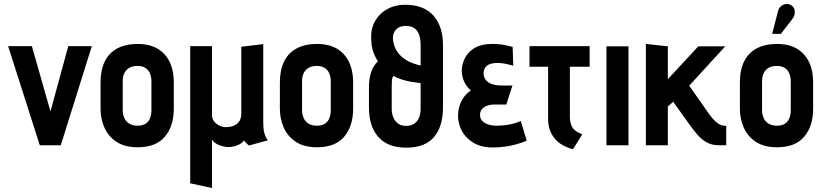

<svg xmlns="http://www.w3.org/2000/svg" viewBox="-20 -734 4160 970"><path d="M21 -501 181 0H287L444 -501H325L235 -171L141 -501Z M858 -185V-317Q858 -409 810.5 -460.5Q763 -512 676 -512Q615 -512 573 -489.5Q531 -467 509.5 -424Q488 -381 488 -317V-185Q488 -134 507.5 -89.5Q527 -45 568.5 -17.5Q610 10 676 10Q768 10 813 -43.5Q858 -97 858 -185ZM745 -323V-177Q745 -155 738 -137Q731 -119 715.5 -109Q700 -99 675 -99Q649 -99 632 -110Q615 -121 607.5 -139Q600 -157 600 -177V-323Q600 -349 609 -366Q618 -383 634.5 -392Q651 -401 675 -401Q698 -401 713.5 -391.5Q729 -382 737 -364.5Q745 -347 745 -323Z M1310 -113V-511L1199 -498V-159Q1199 -140 1191.5 -125.5Q1184 -111 1168.5 -102.5Q1153 -94 1129 -92Q1112 -90 1094 -97Q1076 -104 1063.5 -118.5Q1051 -133 1051 -153V-501H941V192L1051 216L1051 -29Q1056 -20 1066 -12.5Q1076 -5 1088 -0.5Q1100 4 1112.5 6.5Q1125 9 1134 9Q1151 9 1168 4Q1185 -1 1197 -9Q1209 -17 1212 -25Q1214 -22 1218.5 -16.5Q1223 -11 1228.5 -6.5Q1234 -2 1238 1L1333 -25Q1332 -27 1326.5 -35Q1321 -43 1315.5 -62Q1310 -81 1310 -113Z M1764 -185V-317Q1764 -409 1716.5 -460.5Q1669 -512 1582 -512Q1521 -512 1479 -489.5Q1437 -467 1415.5 -424Q1394 -381 1394 -317V-185Q1394 -134 1413.5 -89.5Q1433 -45 1474.5 -17.5Q1516 10 1582 10Q1674 10 1719 -43.5Q1764 -97 1764 -185ZM1651 -323V-177Q1651 -155 1644 -137Q1637 -119 1621.5 -109Q1606 -99 1581 -99Q1555 -99 1538 -110Q1521 -121 1513.5 -139Q1506 -157 1506 -177V-323Q1506 -349 1515 -366Q1524 -383 1540.5 -392Q1557 -401 1581 -401Q1604 -401 1619.5 -391.5Q1635 -382 1643 -364.5Q1651 -347 1651 -323Z M2026 -710Q1976 -710 1937 -688.5Q1898 -667 1876.5 -630.5Q1855 -594 1855 -550Q1855 -527 1857.5 -507Q1860 -487 1867.5 -467Q1875 -447 1889 -424Q1878 -414 1867.5 -397Q1857 -380 1850.5 -353.5Q1844 -327 1844 -288V-190Q1844 -96 1891.5 -42Q1939 12 2032 12Q2127 12 2172.5 -41.5Q2218 -95 2218 -190V-506Q2218 -601 2169.5 -655.5Q2121 -710 2026 -710ZM2105 -507V-403Q2084 -408 2067 -414Q2050 -420 2036.5 -428Q2023 -436 2012 -445Q1997 -458 1987.5 -472Q1978 -486 1973.5 -499Q1969 -512 1967 -523.5Q1965 -535 1965 -542Q1965 -559 1972 -572.5Q1979 -586 1993.5 -594.5Q2008 -603 2031 -603Q2056 -603 2072.5 -592Q2089 -581 2097 -559.5Q2105 -538 2105 -507ZM2031 -98Q2006 -98 1990 -110.5Q1974 -123 1966.5 -142.5Q1959 -162 1959 -183V-294Q1959 -320 1960 -330.5Q1961 -341 1968 -351Q1988 -339 2012.5 -331.5Q2037 -324 2062 -320Q2087 -316 2105 -314V-183Q2105 -162 2098 -142.5Q2091 -123 2074.5 -110.5Q2058 -98 2031 -98Z M2573 -402 2570 -497Q2541 -505 2514.5 -509Q2488 -513 2461 -512Q2412 -511 2381 -493.5Q2350 -476 2334 -449.5Q2318 -423 2314 -393Q2311 -373 2315.5 -351Q2320 -329 2331.5 -309.5Q2343 -290 2359 -277Q2328 -257 2311 -223Q2294 -189 2294 -149Q2294 -110 2313 -73.5Q2332 -37 2371.5 -13Q2411 11 2470 11Q2501 11 2530 7Q2559 3 2587 -4.5Q2615 -12 2641 -23L2611 -123Q2599 -117 2584.5 -112.5Q2570 -108 2554 -105Q2538 -102 2521.5 -100.5Q2505 -99 2489 -99Q2467 -99 2447.5 -105Q2428 -111 2416.5 -123Q2405 -135 2405 -154Q2405 -166 2410.5 -176Q2416 -186 2425.5 -192.5Q2435 -199 2448.5 -202.5Q2462 -206 2477 -206H2538L2569 -302H2516Q2481 -302 2460.5 -311Q2440 -320 2431.5 -334Q2423 -348 2423 -362Q2423 -379 2430 -390.5Q2437 -402 2449.5 -408Q2462 -414 2476 -415Q2496 -417 2512.5 -415Q2529 -413 2544 -409.5Q2559 -406 2573 -402Z M2859 -148V-397H2959V-501H2655V-397H2749V-133Q2749 -104 2757.5 -79Q2766 -54 2782 -34.5Q2798 -15 2821.5 -1.5Q2845 12 2875 20L2922 -56Q2899 -64 2885 -75.5Q2871 -87 2865 -105Q2859 -123 2859 -148Z M3044 0H3155V-500H3044Z M3561 -160 3462 -301 3644 -500H3508L3354 -334V-500L3243 -512V0H3354V-196L3381 -220L3459 -111Q3479 -83 3500 -57.5Q3521 -32 3548 -16Q3575 0 3613 0H3649V-98H3646Q3634 -98 3621 -103Q3608 -108 3593.5 -121.5Q3579 -135 3561 -160Z M4088 -185V-317Q4088 -409 4040.5 -460.5Q3993 -512 3906 -512Q3845 -512 3803 -489.5Q3761 -467 3739.5 -424Q3718 -381 3718 -317V-185Q3718 -134 3737.5 -89.5Q3757 -45 3798.5 -17.5Q3840 10 3906 10Q3998 10 4043 -43.5Q4088 -97 4088 -185ZM3975 -323V-177Q3975 -155 3968 -137Q3961 -119 3945.5 -109Q3930 -99 3905 -99Q3879 -99 3862 -110Q3845 -121 3837.5 -139Q3830 -157 3830 -177V-323Q3830 -349 3839 -366Q3848 -383 3864.5 -392Q3881 -401 3905 -401Q3928 -401 3943.5 -391.5Q3959 -382 3967 -364.5Q3975 -347 3975 -323ZM3983 -638Q3992 -650 3994.5 -663.5Q3997 -677 3992.5 -689Q3988 -701 3976 -708Q3963 -716 3949 -713.5Q3935 -711 3925 -702Q3915 -693 3911 -679L3881 -563H3925Z"/></svg>

Font: Advent Pro
Style: Regular
Weight: 400
Designer: VivaRado, Andreas Kalpakidis
Foundry: VivaRado, Andreas Kalpakidis
Version: Version 3.000